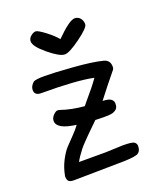

<svg xmlns="http://www.w3.org/2000/svg" viewBox="-124 -738 698 821"><g transform="rotate(-20 225.0 -327.5)"><path d="M310 -650Q326 -650 335.5 -638Q345 -626 344.5 -610.5Q344 -595 292 -557Q240 -519 219 -519Q196 -519 148 -558.5Q100 -598 100 -621Q100 -635 112.5 -645Q125 -655 135 -654.5Q145 -654 175.5 -631Q206 -608 223 -587Q286 -650 310 -650ZM239 -66 318 -69Q361 -69 370 -62Q379 -55 379 -45Q379 -17 359 -10Q336 -3 277 -3L71 0Q54 0 47.5 -6.5Q41 -13 41 -29Q48 -67 64 -97.5Q80 -128 95 -144Q110 -160 131 -181.5Q152 -203 163 -219Q76 -230 76 -268Q76 -282 87.5 -293.5Q99 -305 106 -305Q113 -305 118 -303Q164 -287 223 -282L236 -298Q281 -350 303 -382Q229 -398 67 -398Q37 -398 37 -423Q37 -441 55 -456Q67 -462 105.5 -462Q144 -462 231.5 -455.5Q319 -449 365 -437Q393 -430 393 -400Q393 -390 387 -384Q345 -333 302 -277Q330 -276 340 -268Q350 -260 350 -248Q350 -236 346.5 -229.5Q343 -223 336.5 -219Q330 -215 323 -213Q312 -210 285 -210L245 -211Q239 -205 219 -185.5Q199 -166 193 -160Q187 -154 172.5 -139Q158 -124 151 -115Q129 -87 118 -66Z"/></g></svg>

Font: Patrick Hand SC
Style: Regular
Weight: 400
Designer: Patrick Wagesreiter
Foundry: Patrick Wagesreiter
Version: Version 1.003;PS 001.003;hotconv 1.0.70;makeotf.lib2.5.58329